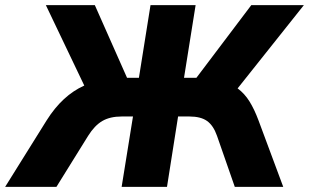

<svg xmlns="http://www.w3.org/2000/svg" viewBox="-64 -725 1199 745"><path d="M-44 0 117 -258Q178 -355 263 -393L114 -705H304L429 -423H475L520 -705H695L650 -423H698L911 -705H1115L858 -382Q885 -362 904 -331.5Q923 -301 939 -258L1035 0H847L778 -198Q764 -238 739.5 -255.5Q715 -273 671 -273H627L584 0H408L452 -273H408Q363 -273 333 -255.5Q303 -238 278 -198L155 0Z"/></svg>

Font: Nunito Sans Black
Style: Italic
Weight: 900
Italic angle: -9°
Designer: Vernon Adams
Foundry: Vernon Adams
Version: Version 3.006; ttfautohint (v1.8.3)